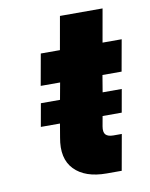

<svg xmlns="http://www.w3.org/2000/svg" viewBox="-75 -686 579 741"><g transform="rotate(-10 215.0 -315.0)"><path d="M80 -311H155L167 -377H91L113 -500H188L211 -630H378L355 -500H430L408 -377H333L322 -311H397L381 -221H306L299 -182Q295 -159 304 -149.5Q313 -140 334 -140H367L342 0H283Q199 0 157 -43.5Q115 -87 130 -168L139 -221H64Z"/></g></svg>

Font: Overused Grotesk ExtraBold
Style: Italic
Weight: 800
Italic angle: -10°
Version: Version 0.003